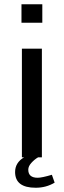

<svg xmlns="http://www.w3.org/2000/svg" viewBox="-20 -740 300 903"><path d="M179 -720V-633H81V-720ZM224 82 237 119Q197 143 148 143Q51 143 51 69Q51 25 93 0H83V-511H177V0H159Q142 10 127.5 26Q113 42 113 58Q113 96 157 96Q177 96 224 82Z"/></svg>

Font: Chivo
Style: Regular
Weight: 400
Designer: Hector Gatti
Foundry: Omnibus-Type
Version: Version 1.007;PS 001.007;hotconv 1.0.88;makeotf.lib2.5.64775